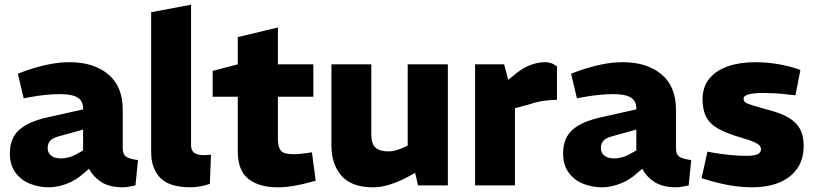

<svg xmlns="http://www.w3.org/2000/svg" viewBox="-20 -790 3478 818"><path d="M188 8Q146 8 108 -7Q70 -22 46 -54.5Q22 -87 22 -136Q22 -202 62.5 -237.5Q103 -273 187 -291L334 -324V-326Q335 -358 312 -373.5Q289 -389 236 -389Q205 -389 172 -385.5Q139 -382 107 -376L81 -371L56 -476L88 -488Q137 -505 184 -515Q231 -525 277 -525Q379 -525 441 -473.5Q503 -422 503 -322V-158Q503 -133 516.5 -123Q530 -113 568 -108L557 0Q543 3 528.5 5.5Q514 8 504 8Q446 8 411.5 -14.5Q377 -37 359 -71L337 -52Q304 -22 264 -7Q224 8 188 8ZM240 -115Q256 -115 275.5 -120.5Q295 -126 314 -138L334 -149V-238L230 -209Q203 -202 193 -189.5Q183 -177 183 -160Q183 -138 198.5 -126.5Q214 -115 240 -115Z M792 8Q702 8 663 -32Q624 -72 624 -142V-738L794 -770V-170Q794 -150 807 -139.5Q820 -129 848 -129Q854 -129 862 -129.5Q870 -130 879 -131L874 -7Q856 0 834 4Q812 8 792 8Z M1164 8Q1083 8 1038 -28Q993 -64 993 -145V-378H886V-488L993 -516V-632L1164 -673V-516H1315V-378H1164V-199Q1164 -166 1175.5 -149.5Q1187 -133 1231 -133Q1243 -133 1255 -134Q1267 -135 1281 -137L1309 -141L1325 -20L1302 -14Q1267 -4 1231.5 2Q1196 8 1164 8Z M1569 8Q1478 8 1435 -41Q1392 -90 1392 -170V-516H1562V-215Q1562 -177 1580 -161Q1598 -145 1635 -145Q1650 -145 1663 -148.5Q1676 -152 1689 -157L1717 -170V-516H1888V0H1761L1740 -91L1773 -67L1711 -33Q1674 -14 1638.5 -3Q1603 8 1569 8Z M2004 0V-516H2128L2145 -450L2184 -481Q2212 -503 2242.5 -514Q2273 -525 2301 -525Q2313 -526 2326.5 -521.5Q2340 -517 2353 -507V-365Q2324 -364 2297 -360.5Q2270 -357 2237 -346L2174 -329V0Z M2545 8Q2503 8 2465 -7Q2427 -22 2403 -54.5Q2379 -87 2379 -136Q2379 -202 2419.5 -237.5Q2460 -273 2544 -291L2691 -324V-326Q2692 -358 2669 -373.5Q2646 -389 2593 -389Q2562 -389 2529 -385.5Q2496 -382 2464 -376L2438 -371L2413 -476L2445 -488Q2494 -505 2541 -515Q2588 -525 2634 -525Q2736 -525 2798 -473.5Q2860 -422 2860 -322V-158Q2860 -133 2873.5 -123Q2887 -113 2925 -108L2914 0Q2900 3 2885.5 5.5Q2871 8 2861 8Q2803 8 2768.5 -14.5Q2734 -37 2716 -71L2694 -52Q2661 -22 2621 -7Q2581 8 2545 8ZM2597 -115Q2613 -115 2632.5 -120.5Q2652 -126 2671 -138L2691 -149V-238L2587 -209Q2560 -202 2550 -189.5Q2540 -177 2540 -160Q2540 -138 2555.5 -126.5Q2571 -115 2597 -115Z M3184 8Q3139 8 3092 0Q3045 -8 2998 -22L2969 -31L2994 -144L3020 -139Q3058 -133 3093 -129.5Q3128 -126 3161 -126Q3191 -126 3206.5 -132.5Q3222 -139 3222 -154Q3222 -163 3216 -170Q3210 -177 3192.5 -185Q3175 -193 3140 -203Q3076 -221 3039.5 -242Q3003 -263 2988 -293Q2973 -323 2973 -369Q2974 -421 3002.5 -455.5Q3031 -490 3081 -507.5Q3131 -525 3199 -525Q3241 -525 3284.5 -518.5Q3328 -512 3373 -498L3390 -492L3369 -384L3348 -386Q3311 -391 3281.5 -392.5Q3252 -394 3231 -394Q3192 -394 3170 -388Q3148 -382 3148 -370Q3148 -360 3154.5 -354.5Q3161 -349 3183.5 -342Q3206 -335 3252 -322Q3309 -308 3342 -287.5Q3375 -267 3389.5 -238.5Q3404 -210 3404 -169Q3404 -110 3375.5 -70.5Q3347 -31 3298 -11.5Q3249 8 3184 8Z"/></svg>

Font: REM Medium
Style: Bold
Weight: 700
Version: Version 1.005;gftools[0.9.28]